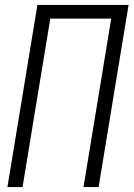

<svg xmlns="http://www.w3.org/2000/svg" viewBox="-20 -755 540 775"><path d="M10 0 131 -735H499L378 0H317L429 -680H183L71 0Z"/></svg>

Font: Iosevka Light
Style: Italic
Weight: 300
Italic angle: -9°
Monospace: yes
Designer: Belleve Invis
Foundry: Belleve Invis
Version: Version 32.5.0; ttfautohint (v1.8.4)